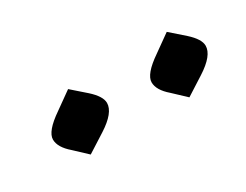

<svg xmlns="http://www.w3.org/2000/svg" viewBox="-33 -761 552 430"><g transform="rotate(-30 243.0 -545.5)"><path d="M370.1 -469.2 337.9 -499.5Q313.5 -520.5 313.5 -540.5Q313.5 -561.5 355.5 -590.3L399.4 -621.6L435.1 -590.3Q459.5 -568.4 459.5 -551.3Q459.5 -526.4 417.5 -499.5ZM114.7 -468.8 82.5 -499Q58.1 -520 58.1 -540Q58.1 -561 100.1 -589.8L144 -621.1L179.7 -589.8Q204.1 -567.9 204.1 -550.8Q204.1 -525.9 162.1 -499Z"/></g></svg>

Font: Balgruf
Style: Italic
Weight: 500
Italic angle: -12°
Designer: Paul James Miller
Foundry: High-Logic / Made with FontCreator
Version: Version 1.201;March 28, 2021;FontCreator 13.0.0.2683 64-bit